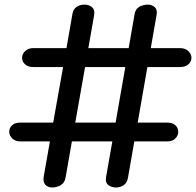

<svg xmlns="http://www.w3.org/2000/svg" viewBox="-20 -832 870 852"><path d="M212 0Q193 0 181.5 -12Q170 -24 174 -48.5L201.5 -204.5H70.5Q48 -204.5 34.5 -217.5Q21 -230.5 21 -247.5Q21 -264.5 33.8 -276.2Q46.5 -288 70.5 -288H216L260 -534.5H128Q104.5 -534.5 91.2 -546.5Q78 -558.5 78 -575.5Q78 -592 91.5 -605.2Q105 -618.5 128 -618.5H275L301.5 -770.5Q305.5 -792.5 320.5 -802Q335.5 -811.5 355 -811.5Q375 -811.5 388.2 -800.2Q401.5 -789 398 -766.5L372 -618.5H551L577.5 -770.5Q581.5 -793 599 -802.2Q616.5 -811.5 635.5 -811.5Q653 -811.5 666 -800.8Q679 -790 675 -766.5L649 -618.5H778.5Q802.5 -618.5 816 -605.2Q829.5 -592 829.5 -575.5Q829.5 -558.5 816 -546.5Q802.5 -534.5 778.5 -534.5H634L591 -288H722Q745.5 -288 758.2 -276.2Q771 -264.5 771 -247.5Q771 -230.5 758 -217.5Q745 -204.5 722 -204.5H576L548 -44Q544 -20.5 528.8 -10.2Q513.5 0 494.5 0Q475 0 460.5 -11Q446 -22 451 -48.5L478.5 -204.5H299L271 -44Q267 -20 248.8 -10Q230.5 0 212 0ZM314 -288H493L536 -534.5H357.5Z"/></svg>

Font: Edu AU VIC WA NT Pre Medium
Style: Regular
Weight: 500
Designer: Tina and Corey Anderson, Eben Sorkin, Mirko Velimirovic
Foundry: Google for Education
Version: Version 1.001